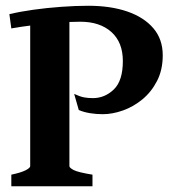

<svg xmlns="http://www.w3.org/2000/svg" viewBox="-20 -650 622 670"><path d="M547.9 -457Q547.9 -406.2 528.1 -367.7Q508.3 -329.1 476.8 -303.2Q445.3 -277.3 408.7 -264.4Q372.1 -251.5 338.4 -251.5Q315.9 -251.5 293.7 -255.1Q271.5 -258.8 254.9 -266.1L238.8 -322.3Q258.8 -313 272.9 -310.3Q287.1 -307.6 304.2 -307.6Q345.7 -307.6 377.2 -337.9Q408.7 -368.2 408.7 -437Q408.7 -502.4 368.7 -538.3Q328.6 -574.2 260.3 -574.2Q226.1 -574.2 181.9 -570.8Q137.7 -567.4 94.5 -562Q51.3 -556.6 19.5 -550.8L12.7 -600.6Q49.3 -609.4 96.4 -616Q143.6 -622.6 193.6 -626.2Q243.7 -629.9 288.1 -629.9Q365.7 -629.9 424.1 -609.9Q482.4 -589.8 515.1 -551.5Q547.9 -513.2 547.9 -457ZM19.5 0V-40.5Q52.7 -47.4 69.1 -55.7Q85.4 -64 85.4 -70.3V-576.2H222.2V-70.3Q222.2 -64.5 237.1 -56.6Q252 -48.8 302.7 -40.5V0Z"/></svg>

Font: Gentium Book Plus
Style: Bold
Weight: 700
Designer: Victor Gaultney, Annie Olsen, Iska Routamaa, Becca Hirsbrunner
Foundry: SIL International
Version: Version 6.101